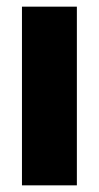

<svg xmlns="http://www.w3.org/2000/svg" viewBox="-20 -557 298 577"><path d="M46 0V-537H211V0Z"/></svg>

Font: Hubot Sans
Style: Bold
Weight: 700
Designer: Deni Anggara
Foundry: GitHub, Inc., Subsidiary of Microsoft Corporation
Version: Version 2.000